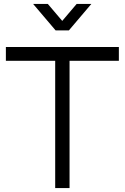

<svg xmlns="http://www.w3.org/2000/svg" viewBox="-20 -960 637 980"><path d="M335 0H261.7V-649.7H10V-720H586.7V-649.7H335ZM224 -940H149L263.7 -805H331.7L446.3 -940H371.3L297.7 -853.3Z"/></svg>

Font: Manrope Variable Light
Style: Regular
Weight: 200
Designer: Mikhail Sharanda
Foundry: Mikhail Sharanda
Version: Version 4.505